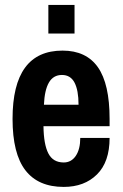

<svg xmlns="http://www.w3.org/2000/svg" viewBox="-20 -738 492 771"><path d="M174.2 -718.1H279.3V-603.4H174.2ZM231.1 -534.8Q326.2 -534.8 373.2 -467.9Q420.1 -401 420.1 -260.6V-231.1H154.6Q155.5 -158.1 174.2 -121.9Q192.9 -85.6 235.9 -85.6Q266.3 -85.6 284.3 -112.1Q302.3 -138.6 302.3 -184.2H420.1Q420.1 -87.7 369.5 -37.6Q318.9 12.6 235.9 12.6Q133.4 12.6 81.9 -54.3Q30.4 -121.2 30.4 -260.6Q30.4 -534.8 231.1 -534.8ZM156.4 -317.5H295.4Q295.4 -375.3 279.3 -406.2Q263.2 -437 228.7 -437Q194.2 -437 176.6 -406.8Q159 -376.6 156.4 -317.5Z"/></svg>

Font: Puralecka Narrow
Style: Bold
Weight: 700
Designer: Hector Gatti, Marcela Romero, Pablo Cosgaya and Nicolas Silva
Version: Version 1.004;PS 001.004;hotconv 1.0.70;makeotf.lib2.5.58329